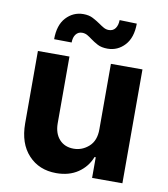

<svg xmlns="http://www.w3.org/2000/svg" viewBox="-85 -827 791 906"><g transform="rotate(10 311.0 -374.5)"><path d="M410.2 -232.2V-545.5H561.4V0H416.2V-99.1H410.5Q392 -51.1 349.3 -22Q306.5 7.1 245 7.1Q162.6 7.1 111.7 -47.8Q60.7 -102.6 60.4 -198.2V-545.5H211.6V-225.1Q212 -176.8 237.6 -148.8Q263.1 -120.7 306.1 -120.7Q346.9 -120.7 378.7 -149.1Q410.5 -177.6 410.2 -232.2ZM210.2 -612.6 126.1 -613.6Q126.1 -681.5 159.6 -717.7Q193.2 -753.9 241.5 -754.3Q269.2 -754.3 288.4 -744.1Q307.5 -734 323.5 -723Q335.9 -714.1 347.5 -707.6Q359 -701 372.5 -701Q393.1 -701.3 403.8 -716.4Q414.4 -731.5 414.8 -756L497.5 -753.6Q497.2 -686.1 463.8 -649.9Q430.4 -613.6 382.1 -613.3Q352.3 -613.3 333.5 -623.4Q314.6 -633.5 299.7 -644.5Q288 -653.4 276.6 -660Q265.3 -666.5 251.1 -666.5Q232.6 -666.5 221.4 -652Q210.2 -637.4 210.2 -612.6Z"/></g></svg>

Font: Inter UI
Style: Bold
Weight: 700
Designer: Rasmus Andersson
Foundry: rsms
Version: 3.2;8d6f07862